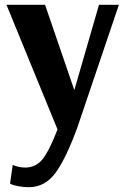

<svg xmlns="http://www.w3.org/2000/svg" viewBox="-20 -520 521 801"><path d="M100 261Q77 261 57.5 257Q38 253 30 250L22 246L33 168Q59 179 85 179Q130 179 158 143.5Q186 108 220 20L7 -500H168L290 -144L393 -500H476L303 11Q256 140 212 200.5Q168 261 100 261Z"/></svg>

Font: Arsenal
Style: Bold
Weight: 700
Designer: Andrij Shevchenko
Foundry: Stairsfor
Version: Version 2.001;PS 002.001;hotconv 1.0.88;makeotf.lib2.5.64775